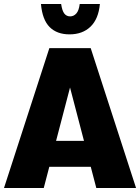

<svg xmlns="http://www.w3.org/2000/svg" viewBox="-23 -941 701 961"><path d="M237 -236H415L459 -106H193ZM224 -700H379L196 0H-3ZM276 -700H431L658 0H459ZM283 -921Q288 -887 299 -873Q310 -859 328 -859Q346 -859 359 -873.5Q372 -888 376 -921H477Q470 -846 430 -807.5Q390 -769 325 -769Q262 -769 225.5 -805.5Q189 -842 182 -921Z"/></svg>

Font: Moderustic ExtraBold
Style: Regular
Weight: 800
Designer: Tural Alisoy
Foundry: TAFT Foundry
Version: Version 2.120